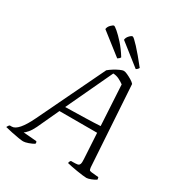

<svg xmlns="http://www.w3.org/2000/svg" viewBox="-240 -1091 1167 1240"><g transform="rotate(30 343.5 -470.5)"><path d="M113 0Q103 0 78 -4Q53 -8 24.5 -14Q-4 -20 -27 -26Q-25 -31 -20.5 -37.5Q-16 -44 -12 -46H3Q51 -46 111 -171L349 -666Q363 -678 383 -690.5Q403 -703 422 -711.5Q441 -720 450 -720Q460 -720 477.5 -712Q495 -704 512.5 -693.5Q530 -683 538 -673L576 -73Q578 -59 580.5 -54.5Q583 -50 597 -48L649 -43Q651 -42 652 -35.5Q653 -29 653 -26Q639 -16 617.5 -8Q596 0 585 0Q575 0 554.5 -2.5Q534 -5 510 -9Q486 -13 466 -17Q446 -21 435 -24Q437 -39 445 -45H460Q481 -45 492.5 -47Q504 -49 508.5 -60Q513 -71 511 -97L500 -287H219L144 -125Q129 -94 113 -75.5Q97 -57 88 -52L187 -44Q189 -42 190.5 -37.5Q192 -33 190 -26Q173 -16 150 -8Q127 0 113 0ZM238 -328Q327 -330 389 -331.5Q451 -333 498 -336L481 -637Q465 -649 444 -659.5Q423 -670 399 -671ZM372 -768 211 -894Q213 -912 227.5 -926.5Q242 -941 249 -941Q255 -941 277.5 -922Q300 -903 331 -868.5Q362 -834 391 -787Q389 -781 383 -776Q377 -771 372 -768ZM510 -768 350 -894Q351 -911 365 -926Q379 -941 388 -941Q396 -941 435 -899Q474 -857 529 -787Q528 -785 523 -778.5Q518 -772 510 -768Z"/></g></svg>

Font: Texturina Thin
Style: Italic
Weight: 100
Italic angle: -11°
Designer: Guillermo Torres Carreño
Foundry: Omnibus-Type
Version: Version 1.002; ttfautohint (v1.8.3)